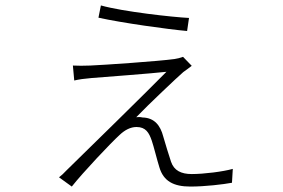

<svg xmlns="http://www.w3.org/2000/svg" viewBox="-20 -647 1040 706"><path d="M351 -627 342 -582C427 -563 599 -539 668 -533L675 -581C615 -584 433 -604 351 -627ZM685 -405 653 -438C645 -435 634 -432 622 -430C565 -422 361 -408 312 -406C290 -405 265 -405 248 -406L253 -351C270 -355 291 -358 316 -360C366 -364 539 -377 592 -383C503 -293 313 -107 225 -21C214 -9 206 -2 197 5L244 39C284 -12 389 -123 420 -151C439 -169 460 -180 482 -180C516 -180 528 -159 538 -130C545 -110 558 -57 566 -32C581 19 618 39 680 39C734 39 801 31 833 25L836 -26C801 -16 730 -7 685 -7C646 -7 620 -20 609 -52C602 -74 587 -120 580 -146C570 -184 549 -214 504 -215C496 -217 487 -217 481 -216C522 -259 634 -365 654 -382C662 -387 674 -397 685 -405Z"/></svg>

Font: Noto Sans HK Light
Style: Regular
Weight: 300
Designer: Ryoko NISHIZUKA 西塚涼子 (kana, bopomofo & ideographs); Paul D. Hunt (Latin, Greek & Cyrillic); Sandoll Communications 산돌커뮤니
Foundry: Adobe
Version: Version 2.004;hotconv 1.0.118;makeotfexe 2.5.65603